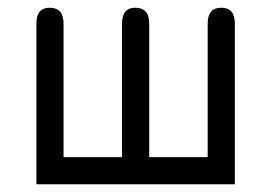

<svg xmlns="http://www.w3.org/2000/svg" viewBox="-20 -477 702 497"><path d="M74.2 0H587.9V-416C587.9 -443.4 576.2 -457 552.7 -457C529.3 -457 517.6 -443.4 517.6 -416V-70.3H366.2V-416C366.2 -443.4 354.2 -457 330.1 -457C307.3 -457 295.9 -443.4 295.9 -416V-70.3H144.5V-416C144.5 -443.4 132.5 -457 108.4 -457C85.6 -457 74.2 -443.4 74.2 -416Z"/></svg>

Font: Jura
Style: DemiBold
Weight: 600
Version: Version 2.5.1